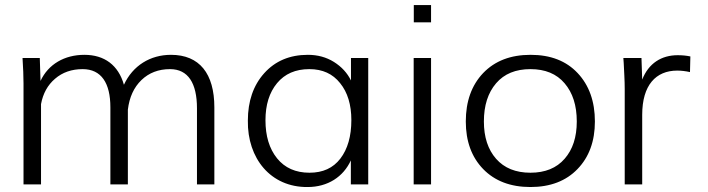

<svg xmlns="http://www.w3.org/2000/svg" viewBox="-20 -731 2806 761"><path d="M142.6 0V-318.4C150.4 -360.4 168.9 -394 198.2 -418.9C227.5 -444.3 264.2 -457 307.6 -457C381.8 -457 417.5 -401.4 417.5 -305.7V0H486.8V-296.4C492.7 -345.7 510.7 -384.8 540.5 -413.6C570.3 -442.4 608.4 -457 653.8 -457C725.6 -457 760.7 -401.4 760.7 -301.8V0H829.6V-305.2C829.6 -439.5 770.5 -513.7 657.7 -513.7C575.7 -513.7 506.3 -471.2 471.2 -395C449.2 -472.7 394 -513.7 314.5 -513.7C235.8 -513.7 171.4 -476.6 140.6 -410.2L137.7 -501H69.3C71.8 -461.9 73.2 -428.2 73.2 -399.9V0Z M1206.5 -46.4C1151.9 -46.4 1108.9 -65.4 1078.1 -103.5C1047.4 -141.6 1032.2 -191.9 1032.2 -254.4C1032.2 -315.4 1047.4 -364.3 1078.1 -401.4C1108.9 -438.5 1151.4 -457 1206.1 -457C1258.3 -457 1298.8 -438.5 1328.1 -401.4C1357.9 -364.7 1372.6 -315.9 1372.6 -254.9C1372.6 -190.9 1357.9 -140.1 1329.1 -102.5C1300.3 -64.9 1259.8 -46.4 1206.5 -46.4ZM1199.2 10.3C1279.3 10.3 1340.8 -30.3 1370.6 -95.2V0H1439.5V-501H1371.1V-412.1C1356.4 -441.9 1334 -466.3 1303.7 -485.4C1273.4 -504.4 1238.8 -513.7 1200.2 -513.7C1128.4 -513.7 1070.8 -489.3 1027.3 -440.9C983.9 -392.6 962.4 -329.6 962.4 -252.9C960 -103.5 1052.7 11.7 1199.2 10.3Z M1688.5 -642.6V-710.9H1620.1V-642.6ZM1688.5 0V-501H1619.6V0Z M2082.5 10.3C2161.1 10.3 2223.6 -13.7 2269 -61C2314.9 -108.4 2337.9 -171.4 2337.9 -249.5C2337.9 -329.1 2314.9 -393.1 2269.5 -441.4C2224.1 -489.7 2162.1 -513.7 2083 -513.7C2003.9 -513.7 1941.4 -489.7 1895 -441.4C1849.1 -393.1 1826.2 -329.1 1826.2 -249.5C1826.2 -171.4 1849.1 -108.4 1895 -61C1940.9 -13.7 2003.4 10.3 2082.5 10.3ZM2082.5 -46.4C2023.9 -46.4 1978.5 -64.9 1946.3 -101.6C1914.1 -138.2 1897.9 -187.5 1897.9 -249.5C1897.9 -313 1914.1 -363.3 1946.3 -400.9C1978.5 -438.5 2023.9 -457 2082.5 -457C2140.6 -457 2186 -438.5 2217.8 -400.9C2250 -363.3 2266.1 -313 2266.1 -249.5C2266.1 -187.5 2250 -138.2 2217.8 -101.6C2186 -64.9 2140.6 -46.4 2082.5 -46.4Z M2525.4 0V-275.9C2525.4 -393.6 2579.6 -451.2 2664.1 -451.2C2680.2 -451.2 2696.8 -449.2 2714.8 -445.3L2716.3 -507.3C2700.2 -510.7 2683.6 -512.2 2666 -512.2C2602.1 -512.2 2550.8 -480.5 2525.4 -415.5L2522.5 -501H2450.7L2452.1 -481.4L2454.6 -431.2C2455.6 -411.1 2456.1 -393.6 2456.1 -378.4V0Z"/></svg>

Font: Ride Light
Style: Regular
Weight: 300
Version: Version 3.000